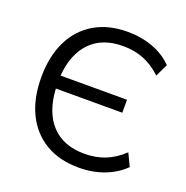

<svg xmlns="http://www.w3.org/2000/svg" viewBox="-129 -833 931 961"><g transform="rotate(20 336.5 -352.5)"><path d="M392 9Q288 9 214 -35Q140 -79 100.5 -160Q61 -241 61 -353Q61 -464 100.5 -545Q140 -626 214 -670Q288 -714 392 -714Q464 -714 526 -691Q588 -668 631 -624L599 -557Q553 -600 503.5 -619.5Q454 -639 394 -639Q283 -639 220.5 -574Q158 -509 149 -393H503V-324H149Q156 -200 219 -133Q282 -66 394 -66Q454 -66 503.5 -85.5Q553 -105 599 -148L631 -81Q588 -38 526 -14.5Q464 9 392 9Z"/></g></svg>

Font: Nunito Sans
Style: Regular
Weight: 400
Designer: Vernon Adams
Foundry: Vernon Adams
Version: Version 3.101; ttfautohint (v1.8.4.7-5d5b);gftools[0.9.27]